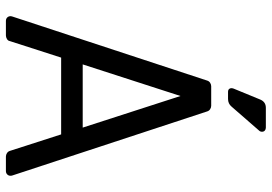

<svg xmlns="http://www.w3.org/2000/svg" viewBox="-155 -765 920 650"><g transform="rotate(90 305.0 -440.0)"><path d="M36 -22 253 -682Q255 -688 260.5 -691.5Q266 -695 272 -695H338Q344 -695 349.5 -691.5Q355 -688 357 -682L574 -22Q575 -20 575 -15Q575 -9 570.5 -4.5Q566 0 559 0H510Q504 0 498.5 -3.5Q493 -7 491 -13L435 -187H175L119 -13Q118 -7 112 -3.5Q106 0 100 0H51Q42 0 37.5 -6.5Q33 -13 36 -22ZM412 -260 305 -591 198 -260ZM280 -771 317 -861Q325 -880 345 -880H412Q418 -880 422 -876.5Q426 -873 426 -867Q426 -861 422 -857L341 -764Q331 -752 315 -752H291Q283 -752 280 -757.5Q277 -763 280 -771Z"/></g></svg>

Font: Miriam Libre
Style: Regular
Weight: 400
Designer: Michal Sahar
Foundry: Hagilda
Version: Version 1.001